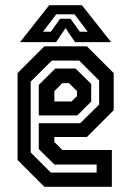

<svg xmlns="http://www.w3.org/2000/svg" viewBox="-20 -718 504 738"><path d="M314 -540 417 -437V-294.5L314 -191.5H189V-172L219.5 -141.5H410V0H150.5L47.5 -103V-437L150.5 -540ZM284.5 -485H179L98 -404.5V-132L175.5 -54.5H351.5V-85.5H189.5L129 -145V-244.5H288.5L361 -316V-408.5ZM270.5 -454.5 330.5 -395.5V-327.5L277 -274.5H129V-391.5L192.5 -454.5ZM245 -398.5H219.5L189 -368V-328H255L276 -349V-368ZM169 -698H295L407 -556H268.5L232 -610L195.5 -556H57ZM196 -663 145.5 -596H175.5L211 -646H251L287 -596H317L266.5 -663Z"/></svg>

Font: Tourney Condensed SemiBold
Style: Regular
Weight: 600
Width: 3
Designer: Tyler Finck
Foundry: Etcetera Type Co
Version: Version 1.010; ttfautohint (v1.8.3)